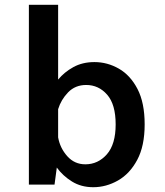

<svg xmlns="http://www.w3.org/2000/svg" viewBox="-20 -770 690 801"><path d="M100.5 0V-750H222.5V-438Q248 -469 286 -490Q324 -511 374 -511Q428 -511 476 -483.5Q524 -456 553.8 -398.5Q583.5 -341 583.5 -251Q583.5 -161 552.5 -103Q521.5 -45 472.2 -17Q423 11 369 11Q318.5 11 280.2 -12.8Q242 -36.5 217 -71L207.5 0ZM339.5 -415.5Q294 -415.5 264.2 -384.8Q234.5 -354 222.5 -314.5V-197Q230.5 -152 260.8 -118.2Q291 -84.5 336 -84.5Q389 -84.5 425.8 -126.2Q462.5 -168 462.5 -251Q462.5 -334.5 427 -375Q391.5 -415.5 339.5 -415.5Z"/></svg>

Font: Trispace Medium
Style: Regular
Weight: 500
Designer: Tyler Finck
Foundry: Etcetera Type Company
Version: Version 1.210; ttfautohint (v1.8.3)